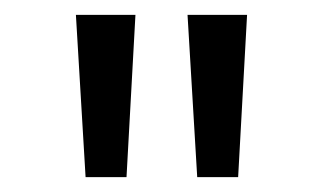

<svg xmlns="http://www.w3.org/2000/svg" viewBox="-20 -765 435 258"><path d="M95 -527H150L162 -745H82ZM245 -527H300L312 -745H232Z"/></svg>

Font: Plus Jakarta Sans
Style: Regular
Weight: 400
Designer: Gumpita Rahayu
Foundry: Tokotype
Version: Version 2.004; ttfautohint (v1.8.3)